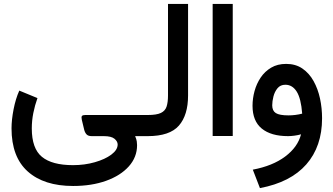

<svg xmlns="http://www.w3.org/2000/svg" viewBox="-20 -692 1695 976"><path d="M170.4 -193.4Q157.2 -156.7 149.4 -117.7Q141.6 -78.6 141.6 -39.1Q141.6 63 193.1 105.2Q244.6 147.5 351.1 147.5Q410.2 147.5 462.2 132.6Q514.2 117.7 546.1 93.8Q578.1 69.8 578.1 42.5Q578.1 26.9 562 13.4Q545.9 0 507.8 0H446.3Q427.7 0 419.4 -9.5Q411.1 -19 407.7 -33.7L396 -82.5Q392.6 -97.2 396.5 -102.3Q400.4 -107.4 413.1 -107.4H711.4V0H667Q673.8 16.1 675.3 26.9Q676.8 37.6 676.8 45.9Q676.8 106.9 634.8 153.8Q592.8 200.7 519.3 227.1Q445.8 253.4 351.6 253.4Q203.6 253.4 121.1 179.7Q38.6 106 38.6 -39.6Q38.6 -83 49.1 -136.7Q59.6 -190.4 78.1 -231.4Z M691.9 0V-107.4H731.4Q775.9 -107.4 797.9 -117.9Q819.8 -128.4 826.9 -150.4Q834 -172.4 834 -206.5V-671.9H936V-207Q936 -106.9 889.4 -53.5Q842.8 0 731 0Z M1061 -671.9H1163.1V-0.5H1061Z M1510.3 -9.3Q1495.6 -4.9 1476.8 -2.4Q1458 0 1444.3 0Q1357.9 0 1310.8 -38.3Q1263.7 -76.7 1263.7 -154.3Q1263.7 -191.4 1273.9 -229Q1284.2 -266.6 1305.2 -297.9Q1326.2 -329.1 1358.4 -348.1Q1390.6 -367.2 1434.6 -367.2Q1482.9 -367.2 1517.3 -343.5Q1551.8 -319.8 1574 -280Q1596.2 -240.2 1606.7 -191.2Q1617.2 -142.1 1617.2 -90.8Q1617.2 52.2 1537.1 143.6Q1457 234.9 1301.3 264.2L1265.1 170.4Q1366.2 151.4 1429.9 103.5Q1493.7 55.7 1510.3 -9.3ZM1516.1 -114.3Q1510.3 -191.4 1488.3 -226.3Q1466.3 -261.2 1430.7 -261.2Q1405.3 -261.2 1390.6 -243.4Q1376 -225.6 1369.9 -201.2Q1363.8 -176.8 1363.8 -156.7Q1363.8 -128.9 1382.1 -117.2Q1400.4 -105.5 1446.8 -105.5Q1463.4 -105.5 1481.2 -107.7Q1499 -109.9 1516.1 -114.3Z"/></svg>

Font: Vazir Medium WOL
Style: Medium-WOL
Weight: 500
Designer: Saber Rastikerdar
Foundry: Saber Rastikerdar
Version: Version 27.0.1